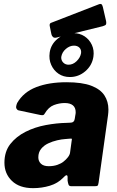

<svg xmlns="http://www.w3.org/2000/svg" viewBox="-20 -967 608 997"><path d="M308 -44Q280 -15 238.5 -2.5Q197 10 152 10Q81 10 42 -27.5Q3 -65 3 -122Q3 -180 33.5 -219Q64 -258 112.5 -282.5Q161 -307 217.5 -317.5Q274 -328 326 -329L346 -330Q365 -330 368 -349L371 -368Q372 -373 372.5 -376.5Q373 -380 373 -384Q373 -408 358.5 -420Q344 -432 316 -432Q288 -432 260 -421.5Q232 -411 212 -377Q209 -371 204.5 -369.5Q200 -368 189 -370L76 -394Q69 -396 65 -404Q61 -412 69 -432Q102 -489 168 -514.5Q234 -540 325 -540Q406 -540 453.5 -522Q501 -504 522 -472Q543 -440 543 -398Q543 -391 542.5 -384Q542 -377 541 -369L492 -19Q490 -6 487 -3Q484 0 471 0H351Q339 0 336 -8Q333 -16 331 -29V-48Q330 -68 308 -44ZM352 -235Q354 -244 353 -246Q352 -248 343 -247L319 -245Q301 -244 277 -238.5Q253 -233 230.5 -222.5Q208 -212 193.5 -194Q179 -176 179 -150Q179 -130 192.5 -117Q206 -104 233 -104Q258 -104 278 -111Q298 -118 310 -128Q323 -138 333 -151Q343 -164 344 -176ZM465 -672Q458 -627 423 -597Q388 -567 343 -567Q309 -567 284 -584Q259 -601 246 -630Q233 -659 238 -694Q244 -737 279.5 -766Q315 -795 360 -795Q394 -795 419 -778.5Q444 -762 457 -734Q470 -706 465 -672ZM401 -691Q403 -709 392.5 -719.5Q382 -730 364 -730Q342 -730 322 -713Q302 -696 298 -671Q297 -654 308 -642.5Q319 -631 336 -631Q359 -631 378 -649.5Q397 -668 401 -691ZM514 -931 531 -857Q533 -846 530.5 -840.5Q528 -835 514 -831L274 -772Q262 -769 255.5 -774.5Q249 -780 247 -789L239 -828Q235 -844 244 -848L494 -945Q501 -948 506 -945.5Q511 -943 514 -931Z"/></svg>

Font: Libre Franklin ExtraBold
Style: Italic
Weight: 800
Italic angle: -8°
Designer: Pablo Impallari, Rodrigo Fuenzalida, Nhung Nguyen
Foundry: Impallari Type
Version: Version 3.000